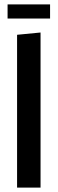

<svg xmlns="http://www.w3.org/2000/svg" viewBox="-20 -847 260 867"><path d="M206.1 -763.2H14.2V-827.1H206.1ZM163.1 0H57.1V-689.9L163.1 -700.2Z"/></svg>

Font: BaseOne
Style: Regular
Weight: 400
Designer: Domenico Catapano
Foundry: Design by Basse
Version: Version 1.000;PS 001.001;hotconv 1.0.56